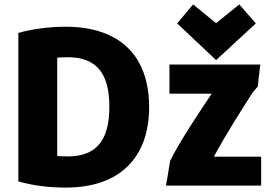

<svg xmlns="http://www.w3.org/2000/svg" viewBox="-20 -830 1237 869"><path d="M655 -345C655 -119 524 19 278 19C207 19 132 11 63 -9V-681C131 -700 207 -709 276 -709C523 -709 655 -577 655 -345ZM239 -569V-124C241 -124 264 -122 286 -122C414 -122 475 -192 475 -347C475 -498 417 -571 286 -571C264 -571 241 -569 239 -569ZM1158 -538C1154 -510 1150 -467 1147 -439L1124 -412C1074 -334 1002 -221 948 -121H1162V10H731C738 -23 744 -69 750 -102C799 -200 883 -323 938 -406H747V-538ZM854 -810 958 -725 1063 -810 1138 -724 958 -558 782 -724Z"/></svg>

Font: Repo ExtraBold
Style: Bold
Weight: 700
Designer: Stefan Peev
Foundry: Context Ltd
Version: Version 1.502